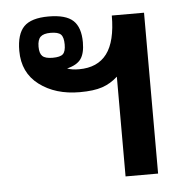

<svg xmlns="http://www.w3.org/2000/svg" viewBox="-44 -587 593 629"><g transform="rotate(-5 252.0 -272.0)"><path d="M344 -328Q321 -307 293 -297.5Q265 -288 219 -288Q139 -288 86 -328Q33 -368 33 -440Q33 -495 57 -519.5Q81 -544 138 -544Q195 -544 219 -521.5Q243 -499 243 -450Q243 -414 230 -395.5Q217 -377 184 -369Q199 -363 223 -363Q284 -363 314.5 -403.5Q345 -444 345 -529H451V0H344ZM183 -448Q183 -472 174 -481Q165 -490 140 -490Q117 -490 107 -480.5Q97 -471 97 -448Q97 -426 106.5 -417Q116 -408 140 -408Q165 -408 174 -416.5Q183 -425 183 -448Z"/></g></svg>

Font: Pridi
Style: Regular
Weight: 400
Designer: Katatrad Team
Foundry: CadsonDemak
Version: Version 1.001